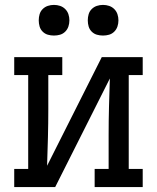

<svg xmlns="http://www.w3.org/2000/svg" viewBox="-20 -763 640 783"><path d="M38 0V-74H95V-457H38V-530H234V-457H177V-318Q177 -260 175.5 -202.5Q174 -145 172 -87L395 -530H562V-457H505V-74H562V0H366V-74H423V-212Q423 -270 424.5 -327.5Q426 -385 428 -443L205 0ZM400 -618Q387 -618 375 -621.5Q363 -625 354 -634Q345 -643 341.5 -655Q338 -667 338 -680Q338 -693 341.5 -705Q345 -717 354 -726Q363 -735 375 -739Q387 -743 400 -743Q413 -743 425 -739Q437 -735 446 -726Q455 -717 459 -705Q463 -693 463 -680Q463 -667 459 -655Q455 -643 446 -634Q437 -625 425 -621.5Q413 -618 400 -618ZM200 -618Q187 -618 175 -621.5Q163 -625 154 -634Q145 -643 141.5 -655Q138 -667 138 -680Q138 -693 141.5 -705Q145 -717 154 -726Q163 -735 175 -739Q187 -743 200 -743Q213 -743 225 -739Q237 -735 246 -726Q255 -717 259 -705Q263 -693 263 -680Q263 -667 259 -655Q255 -643 246 -634Q237 -625 225 -621.5Q213 -618 200 -618Z"/></svg>

Font: Iosevka Curly Slab Extended
Style: Regular
Weight: 400
Width: 7
Monospace: yes
Designer: Belleve Invis
Foundry: Belleve Invis
Version: Version 11.1.0; ttfautohint (v1.8.3)